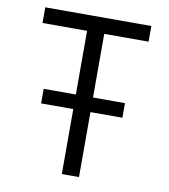

<svg xmlns="http://www.w3.org/2000/svg" viewBox="-82 -801 764 870"><g transform="rotate(10 300.0 -365.5)"><path d="M544 -731V-659H340V-366H487V-299H340V0H261V-299H113V-366H261V-659H56V-731Z"/></g></svg>

Font: JetBrains Mono Semi Light
Style: Regular
Weight: 350
Monospace: yes
Designer: Philipp Nurullin, Konstantin Bulenkov
Foundry: JetBrains
Version: 2.002